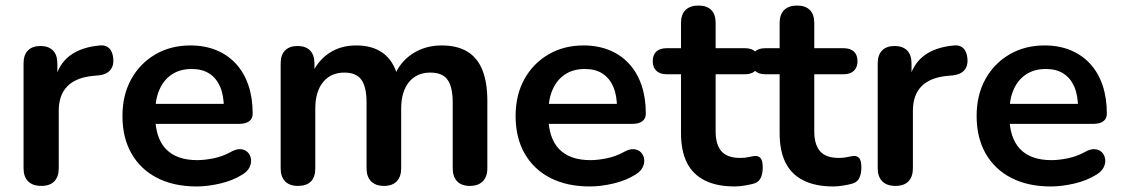

<svg xmlns="http://www.w3.org/2000/svg" viewBox="-20 -663 4049 693"><path d="M129 8Q98 8 81.5 -8.5Q65 -25 65 -56V-434Q65 -465 81 -481Q97 -497 126 -497Q155 -497 171 -481Q187 -465 187 -434V-371H177Q191 -431 232 -462Q273 -493 341 -499Q362 -501 374.5 -488.5Q387 -476 389 -450Q391 -425 377.5 -409.5Q364 -394 337 -391L315 -389Q254 -383 223 -351.5Q192 -320 192 -263V-56Q192 -25 176 -8.5Q160 8 129 8Z M690 10Q607 10 547 -21Q487 -52 454.5 -109Q422 -166 422 -244Q422 -320 453.5 -377Q485 -434 540.5 -466.5Q596 -499 667 -499Q719 -499 760.5 -482Q802 -465 831.5 -433Q861 -401 876.5 -355.5Q892 -310 892 -253Q892 -235 879.5 -225.5Q867 -216 844 -216H523V-288H804L788 -273Q788 -319 774.5 -350Q761 -381 735.5 -397.5Q710 -414 672 -414Q630 -414 600.5 -394.5Q571 -375 555.5 -339.5Q540 -304 540 -255V-248Q540 -166 578.5 -125.5Q617 -85 692 -85Q718 -85 750.5 -91.5Q783 -98 812 -114Q833 -126 849 -124.5Q865 -123 874.5 -113Q884 -103 886 -88.5Q888 -74 880.5 -59Q873 -44 855 -33Q820 -11 774.5 -0.5Q729 10 690 10Z M1055 8Q1025 8 1009 -8.5Q993 -25 993 -56V-434Q993 -465 1009 -481Q1025 -497 1054 -497Q1083 -497 1099 -481Q1115 -465 1115 -434V-361L1104 -391Q1124 -441 1166 -470Q1208 -499 1266 -499Q1325 -499 1363 -471Q1401 -443 1416 -385H1402Q1422 -438 1468 -468.5Q1514 -499 1574 -499Q1630 -499 1666.5 -477Q1703 -455 1721 -410.5Q1739 -366 1739 -298V-56Q1739 -25 1722.5 -8.5Q1706 8 1676 8Q1646 8 1630 -8.5Q1614 -25 1614 -56V-293Q1614 -349 1595.5 -375Q1577 -401 1533 -401Q1484 -401 1456 -366.5Q1428 -332 1428 -271V-56Q1428 -25 1412 -8.5Q1396 8 1366 8Q1336 8 1319.5 -8.5Q1303 -25 1303 -56V-293Q1303 -349 1284.5 -375Q1266 -401 1223 -401Q1174 -401 1146 -366.5Q1118 -332 1118 -271V-56Q1118 8 1055 8Z M2109 10Q2026 10 1966 -21Q1906 -52 1873.5 -109Q1841 -166 1841 -244Q1841 -320 1872.5 -377Q1904 -434 1959.5 -466.5Q2015 -499 2086 -499Q2138 -499 2179.5 -482Q2221 -465 2250.5 -433Q2280 -401 2295.5 -355.5Q2311 -310 2311 -253Q2311 -235 2298.5 -225.5Q2286 -216 2263 -216H1942V-288H2223L2207 -273Q2207 -319 2193.5 -350Q2180 -381 2154.5 -397.5Q2129 -414 2091 -414Q2049 -414 2019.5 -394.5Q1990 -375 1974.5 -339.5Q1959 -304 1959 -255V-248Q1959 -166 1997.5 -125.5Q2036 -85 2111 -85Q2137 -85 2169.5 -91.5Q2202 -98 2231 -114Q2252 -126 2268 -124.5Q2284 -123 2293.5 -113Q2303 -103 2305 -88.5Q2307 -74 2299.5 -59Q2292 -44 2274 -33Q2239 -11 2193.5 -0.5Q2148 10 2109 10Z M2632 10Q2567 10 2523.5 -12Q2480 -34 2459 -76.5Q2438 -119 2438 -182V-395H2386Q2362 -395 2349 -407.5Q2336 -420 2336 -442Q2336 -465 2349 -477Q2362 -489 2386 -489H2438V-580Q2438 -611 2454.5 -627Q2471 -643 2501 -643Q2531 -643 2547 -627Q2563 -611 2563 -580V-489H2669Q2693 -489 2706 -477Q2719 -465 2719 -442Q2719 -420 2706 -407.5Q2693 -395 2669 -395H2563V-189Q2563 -141 2584 -117Q2605 -93 2652 -93Q2669 -93 2682 -96Q2695 -99 2705 -100Q2717 -101 2725 -92.5Q2733 -84 2733 -58Q2733 -38 2726.5 -22.5Q2720 -7 2703 -1Q2690 3 2669 6.5Q2648 10 2632 10Z M2988 10Q2923 10 2879.5 -12Q2836 -34 2815 -76.5Q2794 -119 2794 -182V-395H2742Q2718 -395 2705 -407.5Q2692 -420 2692 -442Q2692 -465 2705 -477Q2718 -489 2742 -489H2794V-580Q2794 -611 2810.5 -627Q2827 -643 2857 -643Q2887 -643 2903 -627Q2919 -611 2919 -580V-489H3025Q3049 -489 3062 -477Q3075 -465 3075 -442Q3075 -420 3062 -407.5Q3049 -395 3025 -395H2919V-189Q2919 -141 2940 -117Q2961 -93 3008 -93Q3025 -93 3038 -96Q3051 -99 3061 -100Q3073 -101 3081 -92.5Q3089 -84 3089 -58Q3089 -38 3082.5 -22.5Q3076 -7 3059 -1Q3046 3 3025 6.5Q3004 10 2988 10Z M3212 8Q3181 8 3164.5 -8.5Q3148 -25 3148 -56V-434Q3148 -465 3164 -481Q3180 -497 3209 -497Q3238 -497 3254 -481Q3270 -465 3270 -434V-371H3260Q3274 -431 3315 -462Q3356 -493 3424 -499Q3445 -501 3457.5 -488.5Q3470 -476 3472 -450Q3474 -425 3460.5 -409.5Q3447 -394 3420 -391L3398 -389Q3337 -383 3306 -351.5Q3275 -320 3275 -263V-56Q3275 -25 3259 -8.5Q3243 8 3212 8Z M3773 10Q3690 10 3630 -21Q3570 -52 3537.5 -109Q3505 -166 3505 -244Q3505 -320 3536.5 -377Q3568 -434 3623.5 -466.5Q3679 -499 3750 -499Q3802 -499 3843.5 -482Q3885 -465 3914.5 -433Q3944 -401 3959.5 -355.5Q3975 -310 3975 -253Q3975 -235 3962.5 -225.5Q3950 -216 3927 -216H3606V-288H3887L3871 -273Q3871 -319 3857.5 -350Q3844 -381 3818.5 -397.5Q3793 -414 3755 -414Q3713 -414 3683.5 -394.5Q3654 -375 3638.5 -339.5Q3623 -304 3623 -255V-248Q3623 -166 3661.5 -125.5Q3700 -85 3775 -85Q3801 -85 3833.5 -91.5Q3866 -98 3895 -114Q3916 -126 3932 -124.5Q3948 -123 3957.5 -113Q3967 -103 3969 -88.5Q3971 -74 3963.5 -59Q3956 -44 3938 -33Q3903 -11 3857.5 -0.5Q3812 10 3773 10Z"/></svg>

Font: Nunito ExtraLight
Style: Bold
Weight: 700
Version: Version 3.602